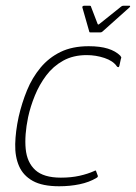

<svg xmlns="http://www.w3.org/2000/svg" viewBox="-20 -644 474 669"><path d="M186 5Q128 5 94.5 -13.5Q61 -32 46.5 -65Q32 -98 33 -142Q34 -186 45 -237Q56 -285 74 -329Q92 -373 121 -408Q150 -443 191 -463Q232 -483 289 -483Q329 -483 356 -474.5Q383 -466 399 -450Q402 -446 402.5 -444.5Q403 -443 401 -438L396 -415Q395 -410 392 -410Q389 -410 387 -413Q374 -432 344 -442Q314 -452 282 -452Q235 -452 200 -432.5Q165 -413 141 -381Q117 -349 101.5 -311Q86 -273 78 -236Q65 -173 69.5 -125.5Q74 -78 103 -51.5Q132 -25 192 -25Q228 -25 257 -31.5Q286 -38 308 -48Q315 -52 315 -47L321 -31Q321 -28 319.5 -26.5Q318 -25 316 -24Q291 -9 257.5 -2Q224 5 186 5ZM295 -531Q291 -531 291 -534L267 -618Q266 -620 268 -622Q270 -624 273 -624H293Q297 -624 297 -621L320 -561Q322 -556 327 -561L402 -621Q405 -624 410 -624H431Q434 -624 433.5 -622Q433 -620 431 -618L337 -534Q334 -531 329 -531Z"/></svg>

Font: Glory Thin
Style: Italic
Weight: 100
Italic angle: -12°
Designer: Robert Leuschke
Foundry: Robert Leuschke
Version: Version 1.011